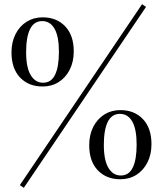

<svg xmlns="http://www.w3.org/2000/svg" viewBox="-20 -844 782 919"><path d="M184 -761Q251 -761 292 -718Q333 -675 333 -598Q333 -548 313.5 -510Q294 -472 260.5 -451Q227 -430 184 -430Q117 -430 76 -473Q35 -516 35 -593Q35 -643 54.5 -681Q74 -719 107.5 -740Q141 -761 184 -761ZM554 -299Q515 -299 496 -261Q477 -223 477 -150Q477 -77 499 -40.5Q521 -4 558 -4Q597 -4 615.5 -42Q634 -80 634 -152Q634 -226 613 -262.5Q592 -299 554 -299ZM556 -317Q623 -317 664 -274Q705 -231 705 -154Q705 -104 685.5 -66Q666 -28 632.5 -7Q599 14 556 14Q489 14 448 -29Q407 -72 407 -149Q407 -199 426.5 -237Q446 -275 479.5 -296Q513 -317 556 -317ZM182 -743Q143 -743 124 -705Q105 -667 105 -594Q105 -521 127 -484.5Q149 -448 186 -448Q225 -448 243.5 -486Q262 -524 262 -596Q262 -670 241 -706.5Q220 -743 182 -743ZM660 -824 679 -811 94 55 75 42Z"/></svg>

Font: Playfair Display
Style: Regular
Weight: 400
Designer: Claus Eggers Sørensen
Foundry: Claus Eggers Sørensen
Version: Version 1.203